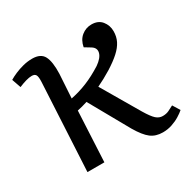

<svg xmlns="http://www.w3.org/2000/svg" viewBox="-124 -652 802 796"><g transform="rotate(-30 277.0 -254.0)"><path d="M86 0 108 -420Q109 -444 104 -452.5Q99 -461 85 -461Q73 -461 57 -456.5Q41 -452 22 -444L7 -487Q20 -495 38.5 -503Q57 -511 78.5 -516.5Q100 -522 122 -522Q163 -522 177 -495Q191 -468 189 -411L182 -297Q222 -305 260 -320.5Q298 -336 339 -362Q369 -383 374.5 -404.5Q380 -426 359 -439L331 -456Q337 -488 358 -505Q379 -522 406 -522Q438 -522 455 -501Q472 -480 472 -452Q472 -426 461.5 -405Q451 -384 429 -364Q407 -344 372 -322Q354 -311 336.5 -301.5Q319 -292 302 -284L407 -105Q428 -70 442 -57.5Q456 -45 473 -45Q490 -45 502.5 -51Q515 -57 528 -64L549 -30Q539 -21 522 -10.5Q505 0 484 7Q463 14 440 14Q406 14 383 -3.5Q360 -21 334 -65L228 -254Q215 -250 202.5 -246.5Q190 -243 179 -241L167 0Z"/></g></svg>

Font: Literata 18pt
Style: Italic
Weight: 400
Italic angle: -2°
Designer: Latin by Veronika Burian and Jose Scaglione. Greek by Irene Vlachou. Cyrillic by Vera Evstafieva
Foundry: TypeTogether
Version: Version 3.103;gftools[0.9.29]